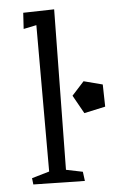

<svg xmlns="http://www.w3.org/2000/svg" viewBox="-52 -747 498 784"><g transform="rotate(-5 197.0 -355.5)"><path d="M50 -1ZM264 -1 53 -5 50 -31 122 -52V-652L69 -641L73 -707L200 -710L191 -53L259 -39ZM294 -407 371 -387 373 -296 286 -277 244 -352Z"/></g></svg>

Font: Underdog
Style: Regular
Weight: 400
Designer: Sergey Steblina
Foundry: Sergey Steblina, Jovanny Lemonad
Version: Version 1.001; ttfautohint (v0.9)